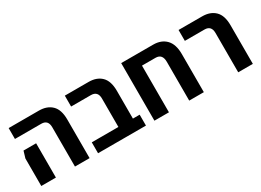

<svg xmlns="http://www.w3.org/2000/svg" viewBox="-23 -1110 2245 1649"><g transform="rotate(-30 1099.5 -285.5)"><path d="M382 0V-390Q382 -463 315 -463H54V-571H354Q434 -571 480.5 -525.5Q527 -480 527 -383V0ZM48 0V-273L68 -340H193V0Z M1019 -108H1086V0H875H611V-108H875V-390Q875 -463 807 -463H611V-571H847Q927 -571 973 -525.5Q1019 -480 1019 -383Z M1487 -571Q1567 -571 1613.5 -523Q1660 -475 1660 -378V0H1515V-385Q1515 -463 1448 -463H1314V0H1170V-506V-571Z M2001 0V-390Q2001 -463 1934 -463H1739V-571H1973Q2053 -571 2099.5 -525.5Q2146 -480 2146 -383V0Z"/></g></svg>

Font: Assistant
Style: Bold
Weight: 700
Designer: Hebrew By Ben Nathan, Latin by Paul Hunt
Version: Version 2.001;PS 002.001;hotconv 1.0.88;makeotf.lib2.5.64775